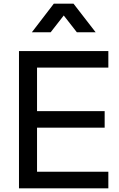

<svg xmlns="http://www.w3.org/2000/svg" viewBox="-20 -1022 646 1042"><path d="M83 0V-745H568V-655H181V-419H548V-329H181V-90H568V0ZM153 -847 272 -1002H379L499 -847H397L326 -938L255 -847Z"/></svg>

Font: Pitagon Sans Text Medium
Style: Regular
Weight: 500
Designer: Travis Tran
Foundry: Pitagon
Version: Version 1.000; ttfautohint (v1.8.4.7-5d5b);gftools[0.9.26]